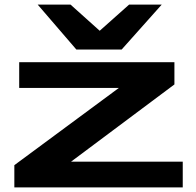

<svg xmlns="http://www.w3.org/2000/svg" viewBox="-20 -810 849 830"><path d="M42 0V-96L494 -430H63V-541H734V-445L287 -111H770V0ZM679 -790 506 -596H310L143 -790H285L411 -677L538 -790Z"/></svg>

Font: Georama ExtraExtended SemiBold
Style: Regular
Weight: 600
Width: 8
Designer: Jean-Baptiste Levee
Foundry: Production Type
Version: Version 1.000